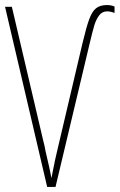

<svg xmlns="http://www.w3.org/2000/svg" viewBox="-20 -741 474 761"><path d="M335 -567 200 0H167L0 -714H27L151 -185Q158 -159 160 -144Q179 -64 184 -35L190 -66Q198 -108 208 -149L307 -570Q322 -633 333.5 -664.5Q345 -696 361 -708.5Q377 -721 404 -721Q421 -721 434 -715V-690Q417 -696 405 -696Q385 -696 373 -680Q361 -664 354 -641Q347 -618 335 -567Z"/></svg>

Font: Noto Sans Display Thin Cond
Style: Regular
Weight: 250
Width: 3
Designer: Monotype Design team
Foundry: Monotype Imaging Inc.
Version: Version 1.000